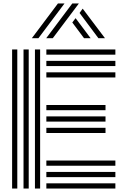

<svg xmlns="http://www.w3.org/2000/svg" viewBox="-20 -1090 717 1110"><path d="M182 0V-804H212V0ZM50 0V-804H80V0ZM116 0V-804H146V0ZM248 -774V-804H647V-774ZM248 -708V-738H647V-708ZM248 -642V-672H647V-642ZM248 -453V-483H590V-453ZM248 -387V-417H590V-387ZM248 -321V-351H590V-321ZM248 -132V-162H647V-132ZM248 -66V-96H647V-66ZM248 0V-30H647V0ZM247 -869 398 -1070H436L285 -869ZM164 -869 315 -1070H353L202 -869ZM549 -869 440 -1015 458 -1040 587 -869ZM466 -869 398 -960 417 -985 504 -869Z"/></svg>

Font: Zen Tokyo Zoo
Style: Regular
Weight: 400
Designer: Yoshimichi Ohira
Foundry: A-1 Corp ZenFonts
Version: Version 1.002; ttfautohint (v1.8.3)